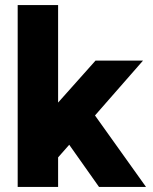

<svg xmlns="http://www.w3.org/2000/svg" viewBox="-20 -740 606 760"><path d="M50 -720H210V-334L358 -500H546L356 -283L558 0H372L254 -167L210 -117V0H50Z"/></svg>

Font: Oak Sans ExtraBold
Style: Regular
Weight: 800
Designer: Erik Kennedy, Walven
Foundry: Erik Kennedy, Walven
Version: Version 1.000